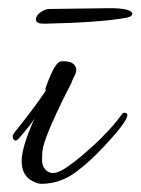

<svg xmlns="http://www.w3.org/2000/svg" viewBox="-20 -427 344 470"><path d="M237 -71Q198 -29 166 -6Q127 23 81 23Q72 23 57 15Q33 1 33 -33Q33 -67 65 -138Q60 -127 26 -88Q17 -78 12 -88Q11 -90 11 -93.5Q11 -97 15 -102Q64 -163 92 -205Q90 -210 94 -218Q114 -274 129 -277Q132 -277 136 -277Q161 -277 166 -261Q168 -252 163.5 -243.5Q159 -235 157 -230Q155 -225 154 -222Q149 -212 144 -203Q87 -89 84 -58Q83 -49 83 -35Q83 -21 91 -12Q105 4 131 -10Q157 -24 203.5 -66Q250 -108 279 -148Q283 -153 289 -150Q304 -143 237 -71ZM100 -405 249 -407Q300 -407 304 -394Q304 -387 292 -384Q228 -372 91 -369Q89 -369 87 -369Q68 -369 68 -379Q68 -393 90 -403Q96 -405 100 -405Z"/></svg>

Font: Allura
Style: Regular
Weight: 400
Designer: Robert E. Leuschke
Foundry: Robert E. Leuschke
Version: Version 1.004